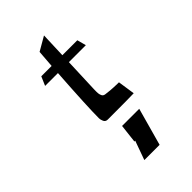

<svg xmlns="http://www.w3.org/2000/svg" viewBox="-320 -853 1353 1353"><g transform="rotate(-45 356.0 -176.5)"><path d="M380 -221Q379 -191 380.5 -178Q382 -165 388 -153Q394 -141 411 -138.5Q428 -136 455 -133.5Q482 -131 528 -130Q535 -130 539 -130L558 -2Q521 0 298 0Q276 0 268 -18Q260 -36 260 -50Q260 -164 281 -480H153L182 -547H285Q291 -633 295 -677L399 -737L392 -547H541L559 -480H390ZM508 103 430 384H278L329 242H321L337 103Z"/></g></svg>

Font: OpenDyslexic
Style: Regular
Weight: 400
Designer: Abbie Gonzalez
Version: Version 0.920;hotconv 1.0.109;makeotfexe 2.5.65596